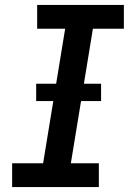

<svg xmlns="http://www.w3.org/2000/svg" viewBox="-20 -755 540 775"><path d="M29 0V-96H154L243 -639H130V-735H480V-639H355L266 -96H379V0ZM126 -347V-417H388V-347Z"/></svg>

Font: Iosevka Curly
Style: Bold Italic
Weight: 700
Italic angle: -9°
Monospace: yes
Designer: Belleve Invis
Foundry: Belleve Invis
Version: Version 22.1.2; ttfautohint (v1.8.4)